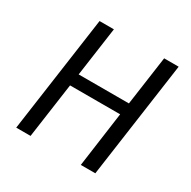

<svg xmlns="http://www.w3.org/2000/svg" viewBox="-154 -837 981 986"><g transform="rotate(30 336.0 -344.0)"><path d="M65 0 162 -688H247L206 -397H504L545 -688H631L534 0H448L493 -326H196L150 0Z"/></g></svg>

Font: Fira Sans Book
Style: Italic
Weight: 350
Italic angle: -8°
Designer: bBox Type GmbH & Carrois Corporate GbR & Edenspiekermann AG
Foundry: bBox Type GmbH & Carrois Corporate GbR & Edenspiekermann AG
Version: Version 4.301